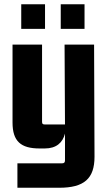

<svg xmlns="http://www.w3.org/2000/svg" viewBox="-20 -689 510 904"><path d="M272 80H62V195H259C376 195 425 152 425 49L423 -479H284L286 -103H191C181 -103 178 -106 178 -116V-479H39V-112C39 -24 78 10 166 10H191C245 10 275 -17 286 -60V66C286 76 282 80 272 80ZM192 -553V-669H80V-553ZM378 -553V-669H266V-553Z"/></svg>

Font: Gemini
Style: Regular
Weight: 700
Designer: Pushpananda Ekanayake, Sol Matas, Kosala Senevirathne
Foundry: Mooniak
Version: Version 1.000;PS 1.0;hotconv 1.0.86;makeotf.lib2.5.63406